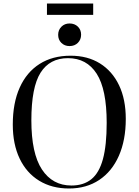

<svg xmlns="http://www.w3.org/2000/svg" viewBox="-20 -1062 791 1096"><path d="M374 14Q276 14 203.5 -30.5Q131 -75 92 -157Q53 -239 53 -351Q53 -474 92.5 -562Q132 -650 206 -697Q280 -744 383 -744Q480 -744 550.5 -700Q621 -656 659.5 -575.5Q698 -495 698 -383Q698 -262 658.5 -172.5Q619 -83 546 -34.5Q473 14 374 14ZM388 -3Q457 -3 501.5 -39Q546 -75 567.5 -153.5Q589 -232 589 -361Q589 -552 532 -641Q475 -730 368 -730Q264 -730 211.5 -647Q159 -564 159 -375Q159 -186 219.5 -94.5Q280 -3 388 -3ZM377 -799Q349 -799 330.5 -817Q312 -835 312 -863Q312 -891 330.5 -909.5Q349 -928 377 -928Q406 -928 424.5 -910Q443 -892 443 -864Q443 -836 424.5 -817.5Q406 -799 377 -799ZM248 -977V-1042H512V-977Z"/></svg>

Font: Literata 72pt
Style: Regular
Weight: 400
Designer: Latin by Veronika Burian and Jose Scaglione. Greek by Irene Vlachou. Cyrillic by Vera Evstafieva.
Foundry: TypeTogether
Version: Version 3.002